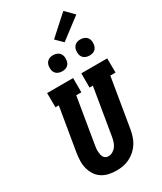

<svg xmlns="http://www.w3.org/2000/svg" viewBox="-287 -1293 1182 1400"><g transform="rotate(-30 303.5 -593.5)"><path d="M257 8Q224 8 193 1Q162 -6 136 -23Q110 -40 93.5 -66Q77 -92 69 -122Q61 -152 62 -185Q63 -218 68 -251L129 -615H101L100 -735H319V-615H276L212 -231Q210 -219 208.5 -206Q207 -193 208 -180.5Q209 -168 211 -156Q213 -144 219 -133.5Q225 -123 235.5 -117.5Q246 -112 259 -112Q277 -112 295 -122.5Q313 -133 324 -149Q335 -165 341 -183.5Q347 -202 350 -220L416 -615H388V-735H606L607 -615H563L494 -201Q489 -173 480 -145.5Q471 -118 455.5 -93.5Q440 -69 417 -48.5Q394 -28 367.5 -15Q341 -2 313 3Q285 8 257 8ZM505 -817Q489 -817 474 -823Q459 -829 450 -841Q441 -853 439 -869Q437 -885 439 -901Q441 -913 447 -923.5Q453 -934 462.5 -941Q472 -948 483.5 -950.5Q495 -953 506 -953Q522 -953 537 -947Q552 -941 561 -929Q570 -917 572.5 -901Q575 -885 572 -869Q570 -857 564.5 -846.5Q559 -836 549 -829Q539 -822 527.5 -819.5Q516 -817 505 -817ZM275 -817Q259 -817 244 -823Q229 -829 220 -841Q211 -853 209 -869Q207 -885 209 -901Q211 -913 217 -923.5Q223 -934 232.5 -941Q242 -948 253.5 -950.5Q265 -953 276 -953Q292 -953 307 -947Q322 -941 331 -929Q340 -917 342.5 -901Q345 -885 342 -869Q340 -857 334.5 -846.5Q329 -836 319 -829Q309 -822 297.5 -819.5Q286 -817 275 -817ZM396 -992 339 -1048 502 -1195 571 -1125Z"/></g></svg>

Font: Iosevka Etoile Heavy
Style: Italic
Weight: 900
Italic angle: -9°
Designer: Belleve Invis
Foundry: Belleve Invis
Version: Version 22.1.2; ttfautohint (v1.8.4)